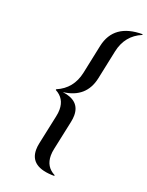

<svg xmlns="http://www.w3.org/2000/svg" viewBox="-177 -945 881 1151"><g transform="rotate(20 263.5 -369.5)"><path d="M526.9 -859.4 525.9 -854.5Q429.2 -814 406.2 -706.1L367.2 -520.5Q338.9 -386.7 195.3 -369.6Q307.6 -355.5 307.6 -261.7Q307.6 -241.7 302.7 -218.8L263.2 -33.2Q257.8 -9.3 257.8 11.7Q257.8 84 319.8 115.2L318.8 120.1Q163.1 120.1 163.1 9.3Q163.1 -10.3 168 -33.2L207.5 -218.8Q212.9 -242.7 212.9 -263.7Q212.9 -335.4 151.4 -367.2L152.3 -372.1Q249 -413.1 272 -520.5L311 -706.1Q343.8 -859.4 526.9 -859.4Z"/></g></svg>

Font: Classica
Style: Book Oblique
Weight: 400
Italic angle: -12°
Designer: Wojciech Kalinowski "wmk69" (wmk69@o2.pl)
Foundry: Wojciech Kalinowski "wmk69" (wmk69@o2.pl)
Version: Version 2.1.1; 2021-05-14